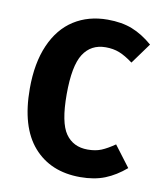

<svg xmlns="http://www.w3.org/2000/svg" viewBox="-68 -599 562 669"><g transform="rotate(10 212.5 -264.5)"><path d="M420 -483 367 -410Q340 -430 318.5 -438.5Q297 -447 270 -447Q218 -447 191 -405Q164 -363 164 -262Q164 -162 191 -123.5Q218 -85 269 -85Q297 -85 317.5 -93.5Q338 -102 364 -120L420 -46Q385 -16 347.5 -1Q310 14 260 14Q155 14 94.5 -55Q34 -124 34 -260Q34 -350 62 -414Q90 -478 141 -510.5Q192 -543 260 -543Q310 -543 347 -528.5Q384 -514 420 -483Z"/></g></svg>

Font: Fira Sans Extra Condensed Medium
Style: Regular
Weight: 500
Width: 1
Designer: Carrois Corporate & Edenspiekermann AG
Foundry: Carrois Corporate GbR & Edenspiekermann AG
Version: Version 4.203